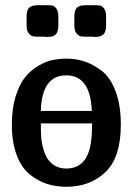

<svg xmlns="http://www.w3.org/2000/svg" viewBox="-20 -714 515 744"><path d="M25.9 -231Q25.9 -293 40.5 -340.1Q55.2 -387.2 76.7 -414.1Q98.1 -440.9 127.7 -458.5Q157.2 -476.1 183.6 -481.4Q210 -486.8 237.8 -486.8Q273.9 -486.8 306.4 -476.3Q338.9 -465.8 373 -440.4Q407.2 -415 427.7 -361.1Q448.2 -307.1 448.2 -231Q448.2 -104 388.7 -47.1Q329.1 9.8 236.8 9.8Q197.8 9.8 162.8 -1.2Q127.9 -12.2 95.9 -37.6Q64 -63 44.9 -112.5Q25.9 -162.1 25.9 -231ZM83 -615.2V-649.9Q83 -674.8 93 -684.3Q103 -693.8 127 -693.8H161.1Q175.3 -693.8 183.1 -692.4Q190.9 -690.9 198.5 -680.4Q206.1 -669.9 206.1 -649.9V-615.2Q206.1 -591.3 196.5 -581.1Q187 -570.8 164.1 -570.8Q162.1 -570.8 157.5 -571.3Q152.8 -571.8 150.9 -571.8H128.9Q114.7 -571.8 106.9 -573.5Q99.1 -575.2 91.1 -585.2Q83 -595.2 83 -615.2ZM138.2 -235.8Q138.2 -199.7 140.1 -176.3Q142.1 -152.8 152.1 -124Q162.1 -95.2 181.2 -80.1Q204.1 -61 236.8 -61Q310.1 -61 329.1 -144Q336.9 -178.2 336.9 -235.8ZM138.2 -284.2H335.9Q330.1 -422.4 236.8 -421.9Q142.1 -422.4 138.2 -284.2ZM268.1 -615.2V-649.9Q268.1 -674.8 278.1 -684.3Q288.1 -693.8 312 -693.8H346.2Q360.4 -693.8 368.2 -692.4Q376 -690.9 383.5 -680.4Q391.1 -669.9 391.1 -649.9V-615.2Q391.1 -591.3 381.1 -581.1Q371.1 -570.8 348.1 -570.8Q346.2 -570.8 342 -571.3Q337.9 -571.8 335.9 -571.8H314Q299.8 -571.8 292 -573.5Q284.2 -575.2 276.1 -585.2Q268.1 -595.2 268.1 -615.2Z"/></svg>

Font: CMU Sans Serif Demi Condensed
Style: DemiCondensed
Weight: 600
Width: 3
Version: Version 0.7.0